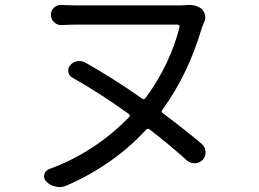

<svg xmlns="http://www.w3.org/2000/svg" viewBox="-20 -719 1040 772"><path d="M791 -140.6Q806.6 -127 806.6 -106.4Q806.6 -89.8 795.9 -77.1Q783.2 -63.5 764.6 -62.5Q763.7 -62.5 762.7 -62.5Q745.1 -62.5 732.4 -73.2Q662.1 -136.7 582 -198.2Q574.2 -204.1 567.4 -197.3Q435.5 -54.7 247.1 27.3Q233.4 33.2 218.8 33.2Q211.9 33.2 204.1 31.2Q181.6 27.3 166 10.7Q157.2 2 157.2 -9.8Q157.2 -13.7 158.2 -17.6Q162.1 -33.2 177.7 -39.1Q361.3 -106.4 499 -248Q505.9 -254.9 498 -260.7Q377.9 -346.7 270.5 -407.2Q257.8 -414.1 254.9 -429.2Q252 -444.3 261.7 -456.1Q272.5 -469.7 290 -472.7Q293.9 -473.6 298.8 -473.6Q310.5 -473.6 322.3 -467.8Q433.6 -405.3 551.8 -322.3Q560.5 -317.4 565.4 -325.2Q663.1 -458 702.1 -610.4Q702.1 -614.3 700.2 -617.2Q698.2 -620.1 694.3 -620.1H292Q266.6 -620.1 227.5 -618.2Q226.6 -618.2 225.6 -618.2Q209 -618.2 197.3 -629.9Q184.6 -642.6 184.6 -659.2Q184.6 -676.8 197.3 -688.5Q209 -699.2 224.6 -699.2Q226.6 -699.2 227.5 -699.2Q264.6 -697.3 292 -697.3H704.1Q713.9 -697.3 724.6 -698.2Q733.4 -699.2 740.2 -699.2Q769.5 -699.2 789.1 -684.6Q800.8 -674.8 804.2 -659.2Q807.6 -643.6 800.8 -629.9Q796.9 -620.1 792 -608.4Q737.3 -420.9 632.8 -277.3Q627 -268.6 634.8 -263.7Q727.5 -194.3 791 -140.6Z"/></svg>

Font: Gen Jyuu GothicX Regular
Style: Regular
Weight: 400
Designer: [Source Han Sans]
Ryoko NISHIZUKA  (kana & ideographs); Paul D. Hunt (Latin, Greek & Cyrillic); Wenlong ZHANG  (bopomofo
Version: Version 1.002.20150607